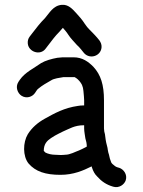

<svg xmlns="http://www.w3.org/2000/svg" viewBox="-20 -734 591 794"><path d="M168 -532 178 -545C195.1 -567.2 207 -584 226 -603L240 -619C248.2 -609.4 255.4 -601.6 262 -591C272.1 -575.3 286.5 -561.1 298 -548C309.9 -537.8 318.1 -525.5 328 -514C352.7 -487.2 397.9 -502.7 400 -539C401.3 -561.1 383.6 -575.3 373 -588C359.4 -603.3 342.4 -616.8 331 -635C319.2 -653.4 309.4 -664.2 295 -680C279.7 -696.7 262.3 -716.6 235 -714C199.1 -710.6 184.2 -679.5 166 -659C145.5 -638.5 131.1 -619.5 113 -596L103 -583C96.3 -574.3 93.7 -564.3 95 -553C99 -519.1 145.9 -503.3 168 -532ZM359 -46C359 -44.7 359.3 -43.3 360 -42C365.3 -25.3 372.7 -12.7 382 -4C399.5 15.7 419.9 30 448 38C472.4 45.6 494.4 28.8 500 11.5C507.8 -12.8 490.5 -34.5 473 -40C463.3 -42.4 457.3 -44.7 451 -51C445.9 -55.1 439.9 -58.7 438 -68C431.8 -82.8 433 -89.6 428 -103L426 -113C425.3 -119.7 424 -126.3 422 -133C417.8 -147.6 415.7 -164.1 414 -179C411.9 -185.2 410 -194.8 410 -203V-319C410 -383.4 396.9 -424.7 366 -458C345.4 -478.6 321.2 -497 284 -497H239L217 -495C193.8 -490.8 167.4 -483.5 150 -473C120.3 -451.8 83.5 -435 62 -404L56 -395C42.5 -374 52.9 -348.3 69 -338C89.7 -324.7 114.4 -333.6 125 -350L131 -359C132.3 -361.7 134.7 -364.3 138 -367C153.8 -380.5 173.5 -391.4 192 -402C203 -409.4 226.1 -412.4 242 -415H289C290.3 -413.7 292 -412.7 294 -412C304.7 -404.9 313.9 -393.3 319 -383L323 -371C323.7 -367.7 324.3 -363.3 325 -358L327 -336C327.7 -330 328 -324.3 328 -319V-298H326C316.7 -298 308.7 -297.3 302 -296C245.6 -287.9 206.5 -266.1 165 -243C136.2 -227 112 -206.2 95 -179C74.6 -145 73.6 -88.5 98 -58C126.8 -24.4 168.2 -11 230 -11C283.4 -11 323.8 -28.4 359 -46ZM328 -216V-203C328 -189.2 331.6 -174.6 333 -162C336.1 -152.8 339 -139.4 339 -128C337.7 -127.3 336 -126.3 334 -125L320 -118C316 -116 311.7 -114 307 -112C291.8 -106.9 270.6 -94 249 -94C243.7 -93.3 237.3 -93 230 -93C222.7 -93 215.3 -93.3 208 -94C193.6 -94 178.8 -97.6 168 -103L161 -110C161 -138.4 174.1 -151.7 191 -163L207 -173C211.7 -175.7 216.7 -178.3 222 -181L240 -190C266.5 -201.1 288.1 -216 326 -216Z"/></svg>

Font: HoneyBee
Style: Bd
Weight: 700
Foundry: Cannot Into Space Fonts
Version: Version 0.89